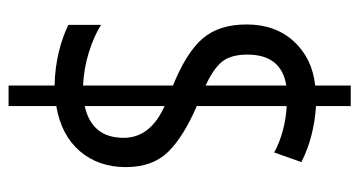

<svg xmlns="http://www.w3.org/2000/svg" viewBox="-220 -580 858 459"><g transform="rotate(90 209.5 -351.0)"><path d="M185 -413Q144 -432 127.5 -453Q111 -474 111 -513Q111 -594 185 -606ZM234 -124V-315Q310 -281 310 -217Q310 -141 234 -124ZM185 58H234V-56Q304 -68 342 -112.5Q380 -157 380 -222Q380 -286 344 -323Q308 -360 234 -392V-607Q297 -603 345 -577L368 -642Q309 -672 234 -677V-760H185V-675Q120 -668 79.5 -624Q39 -580 39 -511Q39 -445 72.5 -406Q106 -367 185 -335V-120Q144 -122 105.5 -134Q67 -146 40 -163V-85Q68 -71 105 -62Q142 -53 185 -52Z"/></g></svg>

Font: Noto Sans Display Condensed
Style: Regular
Weight: 400
Width: 3
Designer: Monotype Design Team
Foundry: Monotype Imaging Inc.
Version: Version 1.900